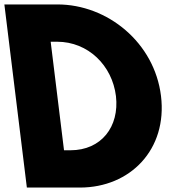

<svg xmlns="http://www.w3.org/2000/svg" viewBox="-61 -845 831 865"><path d="M-41.3 -825 60 0H299C526 0 693.9 -172 664.3 -413C634.8 -653 423.7 -825 197.7 -825ZM227.4 -168 167.3 -657H196.3C336.3 -657 444.5 -550 461.4 -412C477.4 -274 395.4 -168 256.4 -168Z"/></svg>

Font: Hussar
Style: BdOpOblOne
Weight: 700
Foundry: Cannot Into Space Fonts
Version: Version 2.00